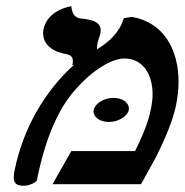

<svg xmlns="http://www.w3.org/2000/svg" viewBox="-20 -589 591 614"><path d="M376 -531C363 -487 331 -456 290 -431C290 -437 291 -445 292 -452C293 -457 295 -461 296 -465L295 -464C298 -470 300 -476 301 -483C302 -487 302 -490 302 -492C302 -522 267 -527 237 -530C227 -532 211 -536 208 -569C208 -569 132 -559 119 -495C118 -491 118 -486 118 -482C118 -453 139 -428 182 -418C205 -414 213 -409 213 -394C213 -390 213 -386 211 -380L218 -383C122 -297 54 -177 27 -46C25 -37 24 -29 24 -22C24 -5 31 5 56 5C76 5 97 -7 98 -13C125 -147 166 -240 219 -300C274 -364 337 -402 378 -402C435 -402 468 -354 468 -287C468 -273 466 -258 463 -242C454 -194 429 -140 412 -106H208L148 0H431C446 -27 463 -58 478 -85C491 -111 531 -191 543 -253C548 -278 551 -303 551 -327C551 -429 505 -517 402 -535ZM280 -238C279 -236 279 -234 279 -233C279 -214 300 -199 328 -199C359 -199 388 -217 392 -238V-243C392 -261 371 -276 343 -276C312 -276 284 -258 280 -238Z"/></svg>

Font: Libertinus Serif
Style: Bold Italic
Weight: 700
Italic angle: -12°
Designer: Philipp H. Poll, Khaled Hosny
Foundry: Caleb Maclennan
Version: Version 7.050;RELEASE